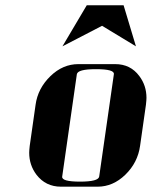

<svg xmlns="http://www.w3.org/2000/svg" viewBox="-20 -702 594 722"><path d="M89.8 -127.9Q89.8 -136.2 91.8 -153.8L113.8 -308.1Q122.1 -369.6 169.9 -416Q216.3 -460.9 274.9 -460.9H413.1Q470.7 -460.9 503.9 -416Q530.8 -380.4 530.8 -334Q530.8 -325.7 528.8 -308.1L506.8 -153.8Q498 -90.3 451.2 -44.9Q404.8 0 347.2 0H209Q151.9 0 117.2 -44.9Q89.8 -81.1 89.8 -127.9ZM213.9 -38.1Q210.9 -19 280.8 -19Q350.1 -19 353 -38.1L408.2 -422.9Q411.1 -441.9 340.8 -441.9Q272 -441.9 269 -422.9ZM214.8 -527.8 306.2 -682.1H444.8L491.2 -527.8L363.8 -605Z"/></svg>

Font: Hjet
Style: Italic
Weight: 400
Designer: T. Christopher White
Version: Version 1.2